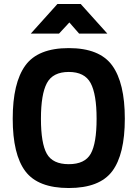

<svg xmlns="http://www.w3.org/2000/svg" viewBox="-20 -934 692 966"><path d="M215.5 -160.5Q245 -108 326 -108Q407 -108 436.5 -160.5Q466 -213 466 -336.5Q466 -460 436 -516Q406 -572 326 -572Q246 -572 216 -516Q186 -460 186 -336.5Q186 -213 215.5 -160.5ZM544.5 -72.5Q481 12 326 12Q171 12 107.5 -72.5Q44 -157 44 -337Q44 -517 107.5 -604.5Q171 -692 326 -692Q481 -692 544.5 -604.5Q608 -517 608 -337Q608 -157 544.5 -72.5ZM135 -765 269 -914H386L520 -765H378L329 -821L277 -765Z"/></svg>

Font: Titillium Web
Style: Bold
Weight: 700
Version: Version 1.001;PS 57.000;hotconv 1.0.70;makeotf.lib2.5.55311